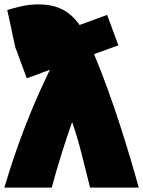

<svg xmlns="http://www.w3.org/2000/svg" viewBox="-49 -826 653 876"><path d="M187 30C210 -57 247 -176 280 -269C314 -174 335 -74 362 30H584C545 -113 465 -379 380 -579L491 -619L440 -758C406 -746 354 -726 314 -712C267 -779 208 -806 125 -806C72 -806 22 -792 -16 -780C-12 -761 -7 -741 -3 -722C5 -683 13 -644 22 -605H23L73 -469C101 -478 144 -495 179 -508C172 -493 164 -478 157 -462C97 -336 30 -170 -29 30Z"/></svg>

Font: Repo ExtraBlack
Style: Regular
Weight: 400
Designer: Stefan Peev
Foundry: Context Ltd
Version: Version 001.502